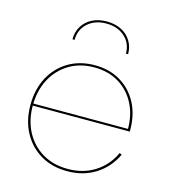

<svg xmlns="http://www.w3.org/2000/svg" viewBox="-113 -848 843 948"><g transform="rotate(15 308.5 -374.5)"><path d="M459 -628H448Q448 -680.5 411.5 -713.5Q375 -746.5 316.5 -746.5Q259 -746.5 222.2 -713.5Q185.5 -680.5 185.5 -628H174.5Q174.5 -666 192.5 -695.2Q210.5 -724.5 242.5 -740.8Q274.5 -757 316.5 -757Q359 -757 391 -740.8Q423 -724.5 441 -695.2Q459 -666 459 -628ZM317 8Q240 8 181.8 -26.2Q123.5 -60.5 90.8 -121.2Q58 -182 58 -261.5Q58 -341 90.2 -402.2Q122.5 -463.5 180.8 -498.2Q239 -533 315.5 -533Q391 -533 447.2 -499.2Q503.5 -465.5 534.8 -406.2Q566 -347 566 -269.5Q566 -267.5 566 -265Q566 -262.5 566 -261H554Q554 -263 554 -265.5Q554 -268 554 -270.5Q554 -344 524.2 -400.8Q494.5 -457.5 441 -489.8Q387.5 -522 315.5 -522Q242.5 -522 187.2 -488.5Q132 -455 101 -396.2Q70 -337.5 70 -261.5Q70 -185.5 101.2 -127.2Q132.5 -69 188 -36.2Q243.5 -3.5 317 -3.5Q395.5 -3.5 455 -41.2Q514.5 -79 545 -145.5L557 -141Q525 -72 462.5 -32Q400 8 317 8ZM65.5 -261V-271.5H561.5L564 -261Z"/></g></svg>

Font: Hepta Slab ExtraLight Thin
Style: Regular
Weight: 250
Version: Version 1.102